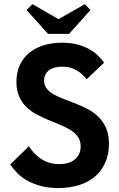

<svg xmlns="http://www.w3.org/2000/svg" viewBox="-20 -921 586 949"><path d="M268.8 8.5Q323 8.5 369.1 -5.6Q415.3 -19.8 448.3 -47.5Q481.3 -75.3 499.9 -116.1Q518.5 -157 518.5 -210.3Q518.5 -255 504.8 -286.9Q491 -318.8 468.4 -341.6Q445.8 -364.5 417.1 -379.9Q388.5 -395.3 358.3 -407.3Q328 -419.3 299.4 -430Q270.8 -440.8 248.1 -453Q225.5 -465.2 211.8 -482.1Q198 -499 198 -523Q198 -539.2 204.3 -552Q210.5 -564.7 222.1 -573.7Q233.8 -582.7 250.3 -587.1Q266.8 -591.5 287.3 -591.5Q327.5 -591.5 356.7 -574.6Q386 -557.7 408.5 -529.5L494.3 -611.2Q482.8 -628.2 465.1 -645.7Q447.5 -663.2 422 -677.5Q396.5 -691.7 363.1 -700.9Q329.8 -710 287 -710Q237 -710 195.5 -697.1Q154 -684.2 124 -659.4Q94 -634.5 77.6 -598.6Q61.2 -562.7 61.2 -516.5Q61.2 -473.7 75 -443.5Q88.7 -413.2 111 -391.6Q133.2 -370 161.9 -355.1Q190.5 -340.2 220 -327.7Q249.5 -315.2 278.1 -303.7Q306.7 -292.2 329 -278.1Q351.2 -264 365 -244.6Q378.7 -225.2 378.7 -197.3Q378.7 -177.5 371.6 -161.6Q364.5 -145.8 351 -134Q337.5 -122.3 317.9 -116.1Q298.2 -110 272.5 -110Q244.8 -110 222.3 -117.3Q199.8 -124.5 181.5 -136.8Q163.3 -149 148.4 -165Q133.5 -181 122.5 -198L30.5 -108Q45.7 -85.5 66.5 -64.5Q87.2 -43.5 116.6 -27.4Q146 -11.3 183.5 -1.4Q221 8.5 268.8 8.5ZM217.3 -753.7H321.5L427 -871.3L399.5 -900.5L236.8 -808L301.5 -807.8L140.5 -900.5L111.5 -871.3Z"/></svg>

Font: Tilda Sans VF
Style: Regular
Weight: 400
Designer: ParaType Ltd
Foundry: ParaType Ltd
Version: Version 1.010